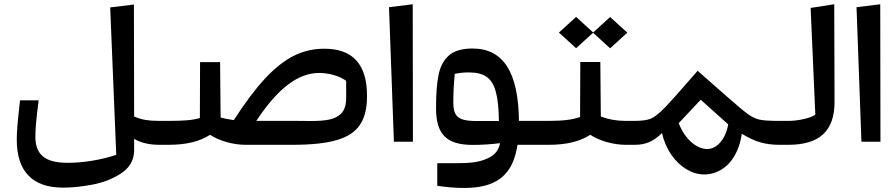

<svg xmlns="http://www.w3.org/2000/svg" viewBox="-20 -677 4269 917"><path d="M619.6 -655.3 506.3 -641.6 535.2 62.5C460.4 87.4 376.5 100.6 302.7 100.6C195.8 100.6 148.9 62 148.9 -24.4C148.9 -40.5 149.9 -60.5 151.9 -85.4C153.8 -110.4 158.2 -147.5 164.6 -197.8H75.7C69.3 -140.6 64.9 -99.6 63 -74.7C61 -49.3 60.1 -27.3 60.1 -9.3C60.1 141.6 135.3 219.2 281.2 219.2C323.7 219.2 371.1 214.4 422.4 204.6C473.6 194.8 519 176.8 558.6 150.9C598.1 125 619.1 89.4 620.6 44.4V-13.7C653.8 5.4 693.8 14.6 740.2 14.6H784.2V-99.6H740.2C715.3 -99.6 693.8 -101.1 676.3 -104C658.2 -106.9 639.6 -112.3 620.6 -120.6Z M740.2 14.6H784.2C868.7 14.6 932.1 -0.5 983.4 -33.2C1004.4 -19 1030.3 -7.8 1062 1.5C1093.8 10.3 1123.5 14.6 1152.3 14.6H1377C1466.3 14.6 1536.6 7.3 1587.9 -7.8C1689.9 -37.1 1732.9 -101.1 1732.9 -218.8C1732.9 -369.6 1665.5 -444.3 1528.8 -444.3C1477.1 -444.3 1428.7 -433.1 1383.3 -410.6C1337.9 -387.7 1292 -351.6 1246.1 -302.2C1200.2 -252.9 1150.4 -186.5 1096.7 -103.5L1086.9 -105C1068.8 -107.4 1049.3 -111.3 1033.7 -115.7L1031.2 -380.4H935.5L934.6 -113.3C915.5 -107.9 894.5 -104 872.6 -102.5C850.6 -100.6 820.8 -99.6 784.2 -99.6H740.2ZM1204.1 -99.6C1307.6 -256.3 1404.3 -328.6 1504.4 -328.6C1551.8 -328.6 1601.6 -314 1633.3 -291V-210C1633.3 -177.2 1626 -153.3 1611.8 -137.2C1582.5 -105.5 1537.6 -99.1 1460 -99.1L1403.3 -99.6Z M1951.2 -656.7 1837.9 -642.6 1861.3 0H1952.1Z M2062.5 -161.1C2062.5 -36.6 2111.3 15.1 2237.8 15.1C2281.2 15.1 2324.7 12.2 2368.2 6.8C2362.8 35.6 2348.1 56.6 2325.2 70.8C2278.3 98.6 2226.1 102.5 2158.2 102.5H2068.4V210.4C2115.2 217.3 2157.7 220.7 2196.3 220.7C2350.6 220.7 2429.2 161.1 2451.7 14.6H2600.1V-99.6H2458.5C2456.1 -334 2382.8 -445.3 2236.3 -445.3C2186.5 -445.3 2148.9 -434.1 2124 -412.1C2099.1 -390.1 2082.5 -359.4 2074.7 -319.8C2066.4 -280.3 2062.5 -227.1 2062.5 -161.1ZM2145 -188C2145 -233.4 2147.5 -278.8 2151.9 -324.2C2178.7 -329.6 2194.8 -331.1 2219.7 -331.1C2255.4 -331.1 2283.7 -324.2 2303.7 -310.1C2344.2 -282.2 2361.3 -219.7 2362.8 -99.1H2252.4C2223.6 -99.1 2202.1 -102.1 2187 -107.4C2156.7 -118.2 2145 -141.1 2145 -188Z M2812.5 -520.5 2894 -446.3 2976.1 -521 2894 -595.7 2813 -522 2731.4 -596.2 2649.4 -521.5 2731.4 -446.8ZM2968.3 -99.6C2923.3 -99.6 2887.2 -106.4 2849.6 -120.6L2847.2 -380.9H2751.5L2750.5 -118.2C2730.5 -111.3 2709.5 -106.4 2686.5 -104C2663.6 -101.1 2634.8 -99.6 2600.1 -99.6H2556.2V14.6H2600.1C2684.6 14.6 2748 -0.5 2799.3 -33.2C2820.3 -19 2846.2 -7.8 2877.9 1.5C2909.7 10.3 2939.5 14.6 2968.3 14.6H3012.2V-99.6Z M2968.3 -99.6V14.6H3012.7C3061.5 14.6 3100.6 -0.5 3141.6 -41.5C3150.9 -2 3166 33.2 3187 63C3229 123 3286.6 156.2 3343.3 156.2C3428.2 156.2 3504.4 89.8 3522.9 -38.1C3554.7 -18.6 3584.5 -4.9 3611.8 2.9C3638.7 10.7 3668.5 14.6 3700.2 14.6H3745.1V-99.6H3700.2C3656.7 -99.6 3626.5 -101.6 3608.4 -105.5C3590.3 -108.9 3571.3 -118.2 3551.8 -132.3C3532.2 -146.5 3497.1 -175.8 3446.3 -220.7L3312 -338.9C3235.4 -250.5 3183.1 -191.9 3155.8 -163.6C3128.4 -135.3 3106 -117.7 3088.4 -110.4C3070.8 -103 3043.9 -99.6 3007.8 -99.6ZM3458 -83C3444.3 -8.3 3402.3 34.7 3357.4 34.7C3309.1 34.7 3251 -10.3 3221.7 -88.9L3326.7 -200.7Z M3964.4 -656.7 3851.6 -639.2 3874 -129.4C3862.8 -121.1 3844.7 -114.3 3818.8 -108.4C3793 -102.5 3768.6 -99.6 3745.1 -99.6H3701.2V14.6H3745.1C3894 14.6 3966.3 -51.3 3965.8 -191.4Z M4184.1 -656.7 4070.8 -642.6 4094.2 0H4185.1Z"/></svg>

Font: SG Kara
Style: Regular
Weight: 400
Designer: Damoon Khanjanzadeh
Version: Version 1.000